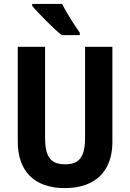

<svg xmlns="http://www.w3.org/2000/svg" viewBox="-20 -954 667 984"><path d="M298 -934H145V-924C174 -888 256 -806 296 -774H389V-786C365 -820 319 -891 298 -934ZM556 -226V-714H416V-249C416 -146 384 -112 314 -112C246 -112 211 -142 211 -248V-714H71V-228C71 -77 156 10 312 10C473 10 556 -81 556 -226Z"/></svg>

Font: Noto Sans Gujarati UI Condensed
Style: Bold
Weight: 700
Width: 3
Designer: Jelle Bosma - Monotype Design Team, Universal Thirst
Foundry: Monotype Imaging Inc.
Version: Version 2.106